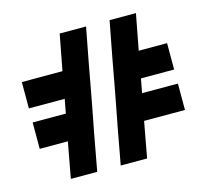

<svg xmlns="http://www.w3.org/2000/svg" viewBox="-94 -772 908 844"><g transform="rotate(-15 360.5 -350.0)"><path d="M691 -382H540L528 -318H691V-198H505L475 -35H355L385 -198L408 -318L420 -382L442 -502L473 -665H593L562 -502H691ZM246 -665H366L335 -502L313 -382L301 -318L278 -198L248 -35H128L158 -198H30V-318H181L193 -382H30V-502H215Z"/></g></svg>

Font: Promplate
Style: Bold
Weight: 400
Designer: Evgeny Tarasenko
Foundry: Evgeny Tarasenko
Version: Version 1.000